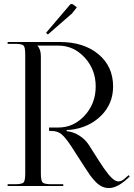

<svg xmlns="http://www.w3.org/2000/svg" viewBox="-20 -929 668 959"><path d="M219.2 -756.8 210 -765.1 328.1 -903.8Q332 -909.2 337.9 -909.2Q342.3 -909.2 348.1 -904.8L363.8 -892.1L339.8 -861.8ZM18.1 0V-8.8H53.2Q88.9 -8.8 97.4 -17.3Q106 -25.9 106 -62V-657.2Q106 -693.4 97.4 -701.7Q88.9 -710 53.2 -710H18.1V-719.2H278.8Q398.4 -719.2 471.7 -658.2Q544.9 -597.2 544.9 -497.1Q544.9 -410.6 484.9 -351.1Q424.8 -291.5 333 -280.8L313 -279.8V-273.9Q347.2 -270.5 377 -251.2Q406.7 -231.9 423.8 -205.1L474.1 -126Q487.8 -104.5 496.6 -91.8Q505.4 -79.1 520 -60.3Q534.7 -41.5 547.6 -32.2Q560.5 -22.9 571.8 -22.9Q586.4 -22.9 600.6 -35.2L622.6 -54.2L627.9 -46.9L606 -27.8Q561.5 10.3 523.4 10.3Q505.4 10.3 488.5 2.2Q471.7 -5.9 456.3 -22.2Q440.9 -38.6 430.7 -52.7Q420.4 -66.9 405.8 -89.8L335.9 -198.2Q308.1 -240.7 288.1 -257.8Q268.1 -274.9 236.8 -274.9H225.1V-292H271Q348.1 -292 403.1 -352.1Q458 -412.1 458 -497.1Q458 -581.5 403.1 -641.4Q348.1 -701.2 271 -701.2H167V-700.2Q184.1 -683.1 184.1 -647.9V-62Q184.1 -26.4 192.9 -17.6Q201.7 -8.8 237.8 -8.8H295.9V0Z"/></svg>

Font: FoglihtenNo07calt
Style: Regular
Weight: 500
Designer: gluk (gluksza@wp.pl)
Foundry: gluk (gluksza@wp.pl)
Version: Version 0.844